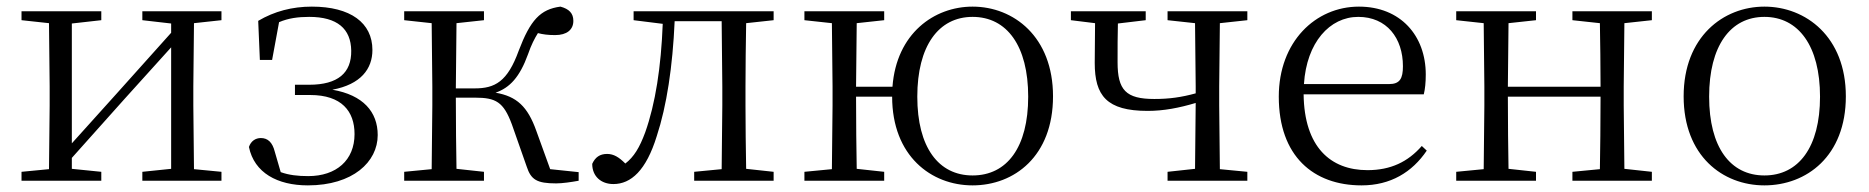

<svg xmlns="http://www.w3.org/2000/svg" viewBox="-20 -546 5646 580"><path d="M410 -485 497 -475V-447L333 -264L197 -113V-475L286 -485V-512H45V-485L128 -476L130 -285V-227L128 -35L45 -27V0H286V-27L197 -36V-69L357 -248L497 -403V-36L410 -27V0H649V-27L566 -35L564 -227V-285L566 -476L649 -485V-512H410Z M910 14C1046 14 1121 -57 1121 -138C1121 -208 1077 -259 984 -275C1070 -291 1105 -338 1105 -395C1105 -477 1039 -526 922 -526C863 -526 809 -512 760 -483L765 -365H802L823 -479C851 -491 880 -495 914 -495C999 -495 1040 -459 1041 -393C1042 -326 1001 -290 914 -290H871V-259H917C1012 -259 1051 -210 1051 -141C1051 -62 996 -14 911 -14C880 -14 853 -17 828 -26L810 -88C803 -116 789 -129 768 -129C752 -129 738 -120 732 -102C748 -24 818 14 910 14Z M1571 -43C1584 -3 1602 8 1660 8C1679 8 1706 4 1728 0V-26L1642 -35L1600 -151C1574 -224 1541 -255 1477 -266C1520 -281 1550 -313 1575 -382C1585 -411 1595 -430 1605 -446C1620 -442 1636 -440 1657 -440C1692 -440 1712 -456 1712 -483C1712 -506 1699 -519 1673 -526C1612 -518 1582 -485 1547 -393C1513 -299 1475 -279 1414 -279H1357L1359 -476L1442 -485V-512H1201V-485L1284 -476L1286 -285V-227L1284 -35L1201 -27V0H1442V-27L1359 -36C1358 -90 1357 -175 1357 -251H1415C1478 -251 1501 -238 1526 -171Z M2159 0H2317V-27L2234 -36C2233 -91 2232 -173 2232 -227V-285C2232 -338 2233 -420 2234 -476L2317 -485V-512H1894V-485L1982 -474C1977 -344 1960 -233 1929 -146C1912 -100 1895 -72 1869 -52C1850 -71 1834 -81 1814 -81C1792 -81 1778 -71 1769 -51C1769 -13 1796 10 1833 10C1886 10 1932 -31 1964 -135C1994 -226 2012 -345 2018 -482H2160L2162 -285V-227L2160 -35L2077 -27V0Z M2918 -16C2815 -16 2751 -101 2751 -254C2751 -407 2815 -495 2918 -495C3022 -495 3086 -407 3086 -254C3086 -101 3022 -16 2918 -16ZM2918 14C3044 14 3161 -74 3161 -255C3161 -435 3042 -526 2918 -526C2802 -526 2688 -445 2676 -284H2566L2568 -476L2651 -485V-512H2410V-485L2493 -476L2495 -285V-227L2493 -35L2410 -27V0H2651V-27L2568 -36C2567 -91 2566 -176 2566 -254H2675C2675 -75 2793 14 2918 14Z M3507 -485 3590 -476 3592 -285V-264C3548 -252 3512 -247 3467 -247C3381 -247 3356 -274 3356 -358C3356 -402 3356 -438 3357 -475L3441 -485V-512H3215V-485L3288 -476L3287 -356C3287 -257 3323 -211 3447 -211C3495 -211 3542 -220 3592 -235L3590 -36L3507 -27V0H3748V-27L3665 -35L3663 -227V-285L3665 -476L3748 -485V-512H3507Z M4093 14C4181 14 4246 -26 4290 -91L4275 -105C4233 -57 4181 -32 4111 -32C3999 -32 3920 -102 3918 -261H4281C4285 -277 4287 -297 4287 -321C4287 -438 4211 -526 4085 -526C3954 -526 3843 -420 3843 -254C3843 -74 3948 14 4093 14ZM3919 -292C3927 -418 3997 -495 4083 -495C4169 -495 4218 -431 4218 -346C4218 -309 4209 -292 4176 -292Z M4730 -485 4813 -476C4814 -422 4815 -343 4815 -284H4535L4537 -476L4620 -485V-512H4379V-485L4462 -476L4464 -285V-227L4462 -35L4379 -27V0H4620V-27L4537 -36C4536 -91 4535 -176 4535 -254H4815C4815 -176 4814 -91 4813 -35L4730 -27V0H4970V-27L4887 -36L4885 -227V-285L4887 -476L4970 -485V-512H4730Z M5310 14C5437 14 5556 -74 5556 -255C5556 -435 5435 -526 5310 -526C5186 -526 5066 -435 5066 -255C5066 -75 5184 14 5310 14ZM5310 -16C5207 -16 5143 -101 5143 -254C5143 -407 5207 -495 5310 -495C5413 -495 5478 -407 5478 -254C5478 -101 5413 -16 5310 -16Z"/></svg>

Font: Noto Serif CJK TC Light
Style: Regular
Weight: 300
Designer: Ryoko NISHIZUKA 西塚涼子 (kana & ideographs); Frank Grießhammer (Latin, Greek & Cyrillic); Wenlong ZHANG 张文龙 (bopomofo); San
Foundry: Adobe
Version: Version 2.001;hotconv 1.1.0;makeotfexe 2.6.0